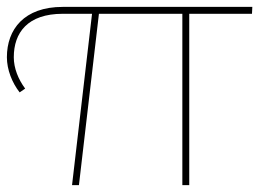

<svg xmlns="http://www.w3.org/2000/svg" viewBox="-20 -537 758 557"><path d="M37 -269 53 -280C33 -307 20 -339 20 -371C20 -442 60 -497 162 -497H247L189 0H209L267 -497H509V0H529V-497H711L712 -517H162C50 -517 0 -452 0 -371C0 -335 15 -297 37 -269Z"/></svg>

Font: Chess Sans Thin
Style: Regular
Weight: 100
Designer: Wolf Bōese
Foundry: Wolf Bōese
Version: Version 7.223;Glyphs 3.3 (3306)